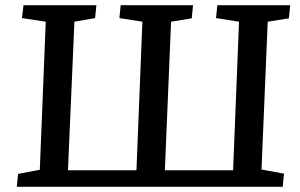

<svg xmlns="http://www.w3.org/2000/svg" viewBox="-20 -723 1160 743"><path d="M45 0 50 -50 134 -66 157 -639 65 -653 71 -703H353L348 -653L268 -639L243 -64H508L531 -639L442 -653L447 -703H727L722 -652L642 -639L618 -64H882L905 -639L816 -653L821 -703H1103L1098 -652L1016 -639L992 -67L1079 -51L1074 0Z"/></svg>

Font: Literata 18pt Medium
Style: Italic
Weight: 500
Italic angle: -2°
Designer: Latin by Veronika Burian and Jose Scaglione. Greek by Irene Vlachou. Cyrillic by Vera Evstafieva
Foundry: TypeTogether
Version: Version 3.103;gftools[0.9.29]